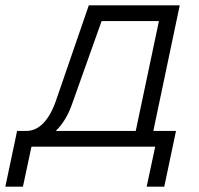

<svg xmlns="http://www.w3.org/2000/svg" viewBox="-52 -550 748 720"><path d="M-32 150H34L66 0H530L498 150H564L608 -59H523L622 -530H281L157 -170C131 -97 93 -59 47 -59H12L5 -25ZM219 -162 329 -471H544L457 -59H157C183 -84 204 -118 219 -162Z"/></svg>

Font: Geist Light
Style: Italic
Weight: 300
Italic angle: -12°
Designer: Basement.studio, Andrés Briganti, Mateo Zaragoza
Foundry: Basement.studio, Vercel, Andrés Briganti, Guido Ferreyra, Mateo Zaragoza
Version: Version 1.500